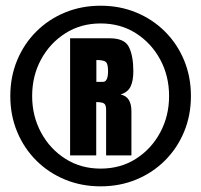

<svg xmlns="http://www.w3.org/2000/svg" viewBox="-20 -762 715 682"><path d="M337.4 -100.1Q269 -100.1 210.7 -124.3Q152.3 -148.4 108.6 -192.1Q64.9 -235.8 40.8 -294.2Q16.6 -352.5 16.6 -420.9Q16.6 -489.3 40.8 -547.6Q64.9 -606 108.6 -649.7Q152.3 -693.4 210.7 -717.5Q269 -741.7 337.4 -741.7Q405.8 -741.7 464.1 -717.5Q522.5 -693.4 566.2 -649.7Q609.9 -606 634 -547.6Q658.2 -489.3 658.2 -420.9Q658.2 -352.5 634 -294.2Q609.9 -235.8 566.2 -192.1Q522.5 -148.4 464.1 -124.3Q405.8 -100.1 337.4 -100.1ZM337.4 -163.1Q408.2 -163.1 462.9 -198Q517.6 -232.9 549.1 -291.5Q580.6 -350.1 580.6 -420.9Q580.6 -492.2 549.1 -550.5Q517.6 -608.9 462.9 -643.8Q408.2 -678.7 337.4 -678.7Q267.1 -678.7 212.2 -643.8Q157.2 -608.9 125.7 -550.5Q94.2 -492.2 94.2 -420.9Q94.2 -350.1 125.7 -291.5Q157.2 -232.9 212.2 -198Q267.1 -163.1 337.4 -163.1ZM229 -210V-626H370.1Q423.3 -626 438.5 -594Q453.6 -562 453.6 -509.3Q453.6 -475.6 444.1 -455.1Q434.6 -434.6 408.2 -426.3Q446.8 -418.9 446.8 -366.7V-210H356.9V-372.1Q356.9 -390.6 348.6 -395Q340.3 -399.4 321.8 -399.4V-210ZM322.3 -471.2H345.7Q363.8 -471.2 363.8 -509.3Q363.8 -535.2 356 -542Q348.1 -548.8 322.3 -548.8Z"/></svg>

Font: webenart
Style: Regular
Weight: 400
Designer: Vernon Adams
Foundry: Vernon Adams
Version: Version 2.116; ttfautohint (v1.8.3)